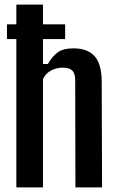

<svg xmlns="http://www.w3.org/2000/svg" viewBox="-20 -820 516 840"><path d="M51.5 0V-800H168V-540H189.5Q209 -574 232.8 -591.2Q256.5 -608.5 301.5 -608.5Q363 -608.5 394 -574Q425 -539.5 425 -461L426.5 0H310L309 -470.5Q309 -498.5 296.2 -511.2Q283.5 -524 254.5 -524Q226 -524 202.2 -510.8Q178.5 -497.5 168 -473.5V0ZM10.5 -713.5H265V-649H10.5Z"/></svg>

Font: Big Shoulders Text Thin
Style: Bold
Weight: 700
Version: Version 2.002